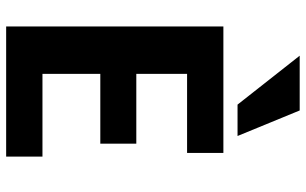

<svg xmlns="http://www.w3.org/2000/svg" viewBox="-205 -781 994 624"><g transform="rotate(90 292.0 -469.0)"><path d="M489 8H66V-698H477V-580H220V-415H447V-298H220V-110H489ZM422 -744H320L161 -946H339Z"/></g></svg>

Font: Repo
Style: Bold
Weight: 700
Designer: Stefan Peev
Foundry: Context Ltd
Version: Version 001.000